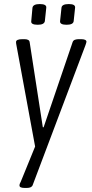

<svg xmlns="http://www.w3.org/2000/svg" viewBox="-20 -718 452 946"><path d="M102 208Q76 208 76 196Q76 191 78 186Q80 181 82 178L153 4L61 -495Q59 -504 59 -511Q59 -525 91 -525H100Q124 -525 126 -511L191 -91H195L338 -511Q341 -519 349 -522Q357 -525 368 -525H379Q406 -525 406 -512Q406 -509 404 -504Q402 -499 401 -495L141 194Q136 208 112 208ZM308 -596Q274 -596 276 -614L283 -680Q285 -698 319 -698Q352 -698 350 -680L343 -614Q341 -596 308 -596ZM166 -596Q131 -596 134 -614L140 -680Q143 -698 176 -698Q210 -698 208 -680L201 -614Q198 -596 166 -596Z"/></svg>

Font: Asap Condensed Condensed Light
Style: Italic
Weight: 300
Width: 3
Italic angle: -6°
Designer: Pablo Cosgaya
Foundry: Omnibus-Type
Version: Version 3.001; ttfautohint (v1.8.4.7-5d5b)